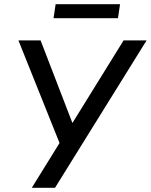

<svg xmlns="http://www.w3.org/2000/svg" viewBox="-20 -898 721 918"><path d="M132 0 275 -231 272 -196 68 -705H174L332 -295H317L571 -705H681L243 0ZM236 -811 246 -878H554L544 -811Z"/></svg>

Font: Nunito Sans 10pt SemiCondensed SemiBold
Style: Italic
Weight: 600
Width: 4
Italic angle: -9°
Designer: Vernon Adams
Foundry: Vernon Adams
Version: Version 3.101;gftools[0.9.27]